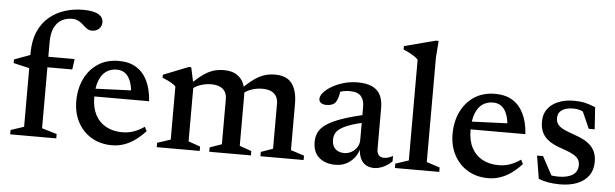

<svg xmlns="http://www.w3.org/2000/svg" viewBox="-47 -879 3378 1054"><g transform="rotate(5 1642.0 -352.5)"><path d="M129.5 -384.5 106 -371 18.5 -391.5V-411.5L113.5 -446.5L149 -442.5H350L342 -384.5ZM205 -48.5 287.5 -24V0H33.5V-24L106 -48V-454.5Q106 -523 127.8 -572.8Q149.5 -622.5 187 -654Q224.5 -685.5 272.5 -700.8Q320.5 -716 372.5 -716Q403.5 -716 425 -711.5Q446.5 -707 459.5 -699Q472.5 -691 478.5 -680.5Q484.5 -670 484.5 -657.5Q484.5 -634.5 469 -620.2Q453.5 -606 431.5 -606Q415.5 -606 403.5 -614.2Q391.5 -622.5 380 -633.5Q368.5 -644.5 353.5 -653Q338.5 -661.5 316.5 -661.5Q286 -661.5 260.8 -648Q235.5 -634.5 220.2 -604Q205 -573.5 205 -522.5Z M593.5 -453.5Q650 -453.5 689.2 -429.5Q728.5 -405.5 750.8 -359.5Q773 -313.5 777.5 -247.5H455V-289.5L717.5 -300L675.5 -278Q673 -319 662.5 -347.2Q652 -375.5 633 -390.2Q614 -405 585.5 -405Q552.5 -405 527.8 -387.8Q503 -370.5 489.2 -334.8Q475.5 -299 475.5 -244Q475.5 -186.5 496.2 -146.8Q517 -107 555.5 -86Q594 -65 646.5 -65Q668.5 -65 688.8 -69.8Q709 -74.5 728.5 -83.8Q748 -93 766.5 -106L778 -82.5Q750.5 -52.5 721.2 -31.5Q692 -10.5 660.5 0.2Q629 11 594.5 11Q530.5 11 482 -17.8Q433.5 -46.5 406.2 -97.5Q379 -148.5 379 -214.5Q379 -281.5 404.8 -335.8Q430.5 -390 478.5 -421.8Q526.5 -453.5 593.5 -453.5Z M1012.5 -356V-47L1078 -24V0H841V-24L914 -48V-340.5Q905 -350.5 888 -360.2Q871 -370 840 -382.5V-399L977.5 -453.5H991.5ZM1294.5 -322.5V-47L1360 -24V0H1130.5V-24L1196 -47V-294Q1196 -320 1185.8 -336.8Q1175.5 -353.5 1156 -361.8Q1136.5 -370 1109.5 -370Q1078 -370 1048.5 -359.5Q1019 -349 1004 -333L987 -354Q1017 -383.5 1040.8 -403Q1064.5 -422.5 1085.5 -433.2Q1106.5 -444 1127.5 -448.8Q1148.5 -453.5 1172 -453.5Q1215.5 -453.5 1242.5 -436.2Q1269.5 -419 1282 -389.5Q1294.5 -360 1294.5 -322.5ZM1576.5 -302V-48L1650.5 -24V0H1412.5V-24L1478 -47V-294Q1478 -320.5 1467.5 -337Q1457 -353.5 1437.8 -361.8Q1418.5 -370 1391 -370Q1359.5 -370 1330 -359.5Q1300.5 -349 1285.5 -332.5L1268.5 -353.5Q1298.5 -383.5 1322.2 -402.8Q1346 -422 1367.2 -433Q1388.5 -444 1409.2 -448.8Q1430 -453.5 1454 -453.5Q1518.5 -453.5 1547.5 -414.5Q1576.5 -375.5 1576.5 -302Z M1982.5 -281 1984.5 -238Q1927.5 -226.5 1891.5 -214Q1855.5 -201.5 1835.8 -188Q1816 -174.5 1808.8 -159.2Q1801.5 -144 1801.5 -125Q1801.5 -91.5 1820 -74.5Q1838.5 -57.5 1868 -57.5Q1891 -57.5 1909.8 -68.5Q1928.5 -79.5 1939.5 -97.2Q1950.5 -115 1950.5 -136.5V-319.5Q1950.5 -357 1932 -378Q1913.5 -399 1869.5 -399Q1852 -399 1833 -395Q1814 -391 1796.5 -383.5L1821.5 -412Q1819 -393 1815.8 -377.5Q1812.5 -362 1808.5 -350.8Q1804.5 -339.5 1799 -332Q1791 -321.5 1777.8 -316.8Q1764.5 -312 1749 -312Q1729.5 -312 1718.5 -320.2Q1707.5 -328.5 1707.5 -341.5Q1707.5 -359 1724.2 -378Q1741 -397 1769.5 -413.5Q1798 -430 1834 -440.2Q1870 -450.5 1909 -450.5Q1960.5 -450.5 1991.5 -435Q2022.5 -419.5 2036 -390.8Q2049.5 -362 2049.5 -321.5V-95.5Q2049.5 -80.5 2054 -70.5Q2058.5 -60.5 2067.2 -55.5Q2076 -50.5 2089 -50.5Q2100 -50.5 2112.5 -54.2Q2125 -58 2137.5 -65V-35Q2114.5 -13 2088.8 -1.5Q2063 10 2040 10Q2012 10 1992.5 -2Q1973 -14 1963.2 -37.2Q1953.5 -60.5 1952.5 -92.5L1956.5 -96Q1949 -63 1930.2 -39Q1911.5 -15 1885 -2Q1858.5 11 1826.5 11Q1770.5 11 1736.2 -18.5Q1702 -48 1702 -104.5Q1702 -134 1713.8 -158Q1725.5 -182 1756 -203Q1786.5 -224 1841.5 -243Q1896.5 -262 1982.5 -281Z M2325 -48 2398 -24V0H2153.5V-24L2226 -48V-603Q2219 -611 2207.5 -619Q2196 -627 2180 -635.5Q2164 -644 2144.5 -652V-671L2317 -716H2332L2325 -623.5Z M2667 -453.5Q2723.5 -453.5 2762.8 -429.5Q2802 -405.5 2824.2 -359.5Q2846.5 -313.5 2851 -247.5H2528.5V-289.5L2791 -300L2749 -278Q2746.5 -319 2736 -347.2Q2725.5 -375.5 2706.5 -390.2Q2687.5 -405 2659 -405Q2626 -405 2601.2 -387.8Q2576.5 -370.5 2562.8 -334.8Q2549 -299 2549 -244Q2549 -186.5 2569.8 -146.8Q2590.5 -107 2629 -86Q2667.5 -65 2720 -65Q2742 -65 2762.2 -69.8Q2782.5 -74.5 2802 -83.8Q2821.5 -93 2840 -106L2851.5 -82.5Q2824 -52.5 2794.8 -31.5Q2765.5 -10.5 2734 0.2Q2702.5 11 2668 11Q2604 11 2555.5 -17.8Q2507 -46.5 2479.8 -97.5Q2452.5 -148.5 2452.5 -214.5Q2452.5 -281.5 2478.2 -335.8Q2504 -390 2552 -421.8Q2600 -453.5 2667 -453.5Z M3100.5 -453.5Q3133.5 -453.5 3160.2 -447.8Q3187 -442 3219.5 -428L3227.5 -307H3195L3141 -428.5L3184 -384Q3162.5 -397.5 3142.5 -404Q3122.5 -410.5 3101.5 -410.5Q3060.5 -410.5 3038.2 -395Q3016 -379.5 3016 -351.5Q3016 -327.5 3029 -313Q3042 -298.5 3066.2 -288Q3090.5 -277.5 3122.5 -266.5Q3146.5 -258.5 3168.2 -247.5Q3190 -236.5 3207 -220.8Q3224 -205 3233.8 -182.8Q3243.5 -160.5 3243.5 -129Q3243.5 -83.5 3220.8 -52.2Q3198 -21 3157.5 -5.2Q3117 10.5 3063.5 10.5Q3030 10.5 3000.2 5.5Q2970.5 0.5 2945.5 -9.5L2925 -136H2958L3027 -8L2962.5 -50Q2981 -42 2995.8 -38Q3010.5 -34 3024 -32.5Q3037.5 -31 3050.5 -31Q3101.5 -31 3129.8 -49.2Q3158 -67.5 3158 -103.5Q3158 -124 3148.2 -137.2Q3138.5 -150.5 3121.5 -160Q3104.5 -169.5 3083 -177.2Q3061.5 -185 3038 -193.5Q3007 -205 2984 -221.5Q2961 -238 2948.2 -263Q2935.5 -288 2935.5 -324.5Q2935.5 -366 2956.8 -394.5Q2978 -423 3015.5 -438.2Q3053 -453.5 3100.5 -453.5Z"/></g></svg>

Font: Newsreader 16pt 16pt Medium
Style: Regular
Weight: 500
Version: Version 1.003